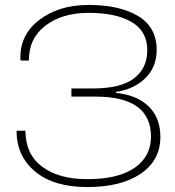

<svg xmlns="http://www.w3.org/2000/svg" viewBox="-20 -749 708 777"><path d="M333 8Q198 8 122.5 -54.5Q47 -117 47 -220H83Q83 -125 150.5 -74.5Q218 -24 333 -24Q459 -24 525 -70Q591 -116 591 -196Q591 -358 367 -358H269V-391H355Q469 -391 522.5 -432Q576 -473 576 -546Q576 -623 512.5 -660Q449 -697 339 -697Q231 -697 163.5 -645Q96 -593 97 -504H63Q57 -604 136.5 -666.5Q216 -729 339 -729Q464 -729 539 -684Q614 -639 614 -547Q614 -478 568.5 -433Q523 -388 449 -377V-373Q533 -365 581 -319Q629 -273 629 -195Q629 -100 549.5 -46Q470 8 333 8Z"/></svg>

Font: Mona Sans Expanded ExtraLight
Style: Regular
Weight: 200
Width: 7
Designer: Deni Anggara
Foundry: GitHub
Version: Version 1.001;gftools[0.9.33]